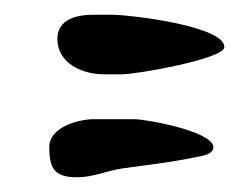

<svg xmlns="http://www.w3.org/2000/svg" viewBox="-20 -480 332 261"><path d="M270 -280C270 -301 180 -318 162 -318H108C86 -318 47 -307 47 -280C47 -251 54 -239 85 -239C106 -239 126 -248 146 -251C182 -256 218 -260 254 -268C260 -269 270 -272 270 -280ZM58 -427C58 -394 92 -379 121 -379H146C166 -379 285 -400 285 -416C285 -445 155 -460 132 -460H108C86 -460 58 -455 58 -427Z"/></svg>

Font: ChillLongCangKaiShu Medium
Style: Regular
Weight: 500
Version: Version 3.500;Glyphs 3.1.1 (3135)